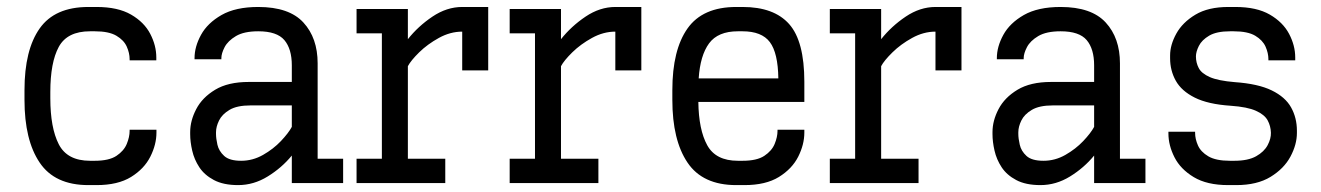

<svg xmlns="http://www.w3.org/2000/svg" viewBox="-20 -533 3847 559"><path d="M237.3 5.9Q139.6 5.9 95.5 -59.6Q51.3 -125 51.3 -242.2V-270.5Q51.3 -387.7 95.5 -450.2Q139.6 -512.7 237.3 -512.7H261.2Q323.2 -512.7 361.6 -490.5Q399.9 -468.3 417.5 -434.3Q435.1 -400.4 435.1 -365.7V-357.4H357.4V-360.8Q357.4 -378.4 349.1 -397.2Q340.8 -416 318.8 -429Q296.9 -441.9 255.9 -441.9H242.2Q175.8 -441.9 151.1 -396.5Q126.5 -351.1 126.5 -265.1V-247.1Q126.5 -161.1 151.1 -113Q175.8 -64.9 242.2 -64.9H255.9Q297.4 -64.9 319.1 -79.3Q340.8 -93.8 349.1 -114Q357.4 -134.3 357.4 -151.9V-155.3H435.5V-147Q435.5 -112.3 417.7 -76.9Q399.9 -41.5 361.6 -17.8Q323.2 5.9 261.2 5.9Z M673.3 5.9Q630.4 5.9 602.8 -8.8Q575.2 -23.4 560.3 -46.1Q545.4 -68.8 539.6 -94.5Q533.7 -120.1 533.7 -142.6V-148.4Q533.7 -181.6 551.3 -215.3Q568.8 -249 606.4 -271.7Q644 -294.4 704.1 -294.4H829.6V-342.8Q829.6 -390.6 807.9 -416.3Q786.1 -441.9 731.9 -441.9Q690.4 -441.9 667 -428Q643.6 -414.1 634 -395.8Q624.5 -377.4 624.5 -363.8V-360.4H546.4V-363.8Q546.4 -397 565.2 -431.4Q584 -465.8 625 -489.3Q666 -512.7 731.9 -512.7Q821.8 -512.7 863.3 -467.5Q904.8 -422.4 904.8 -348.6V-70.8H979V0H829.6V-80.1Q800.3 -44.4 759.5 -19.3Q718.8 5.9 673.3 5.9ZM709.5 -226.1Q669.9 -226.1 648.2 -213.1Q626.5 -200.2 617.7 -182.1Q608.9 -164.1 608.9 -147.9V-143.1Q608.9 -129.9 613 -111.6Q617.2 -93.3 632.6 -79.1Q647.9 -64.9 682.1 -64.9Q715.8 -64.9 745.8 -82Q775.9 -99.1 797.9 -122.3Q819.8 -145.5 829.6 -163.6V-226.1Z M1018.1 0V-70.8H1091.8V-436H1018.1V-506.8H1167.5V-418.9Q1197.3 -456.5 1239 -484.6Q1280.8 -512.7 1325.7 -512.7H1401.4V-328.1H1325.7V-440.9Q1291 -440.9 1257.8 -422.6Q1224.6 -404.3 1200.4 -380.6Q1176.3 -356.9 1167.5 -340.3V-70.8H1276.4V0Z M1463.9 0V-70.8H1537.6V-436H1463.9V-506.8H1613.3V-418.9Q1643.1 -456.5 1684.8 -484.6Q1726.6 -512.7 1771.5 -512.7H1847.2V-328.1H1771.5V-440.9Q1736.8 -440.9 1703.6 -422.6Q1670.4 -404.3 1646.2 -380.6Q1622.1 -356.9 1613.3 -340.3V-70.8H1722.2V0Z M2123.5 5.9Q2025.9 5.9 1981.7 -59.6Q1937.5 -125 1937.5 -242.2V-270.5Q1937.5 -387.7 1981.7 -450.2Q2025.9 -512.7 2123.5 -512.7H2142.1Q2233.4 -512.7 2277.6 -462.9Q2321.8 -413.1 2321.8 -294.9V-236.3H2013.2Q2014.2 -155.3 2039.1 -110.1Q2064 -64.9 2128.4 -64.9H2142.1Q2183.6 -64.9 2205.3 -79.3Q2227.1 -93.8 2235.4 -114Q2243.7 -134.3 2243.7 -151.9V-155.3H2321.8V-147Q2321.8 -112.3 2304 -76.9Q2286.1 -41.5 2247.8 -17.8Q2209.5 5.9 2147.5 5.9ZM2128.4 -441.9Q2070.3 -441.9 2044.4 -406.7Q2018.6 -371.6 2014.2 -304.7H2246.1Q2245.1 -378.9 2221.4 -410.4Q2197.8 -441.9 2141.6 -441.9Z M2396 0V-70.8H2469.7V-436H2396V-506.8H2545.4V-418.9Q2575.2 -456.5 2616.9 -484.6Q2658.7 -512.7 2703.6 -512.7H2779.3V-328.1H2703.6V-440.9Q2668.9 -440.9 2635.7 -422.6Q2602.5 -404.3 2578.4 -380.6Q2554.2 -356.9 2545.4 -340.3V-70.8H2654.3V0Z M3009.3 5.9Q2966.3 5.9 2938.7 -8.8Q2911.1 -23.4 2896.2 -46.1Q2881.3 -68.8 2875.5 -94.5Q2869.6 -120.1 2869.6 -142.6V-148.4Q2869.6 -181.6 2887.2 -215.3Q2904.8 -249 2942.4 -271.7Q2980 -294.4 3040 -294.4H3165.5V-342.8Q3165.5 -390.6 3143.8 -416.3Q3122.1 -441.9 3067.9 -441.9Q3026.4 -441.9 3002.9 -428Q2979.5 -414.1 2970 -395.8Q2960.4 -377.4 2960.4 -363.8V-360.4H2882.3V-363.8Q2882.3 -397 2901.1 -431.4Q2919.9 -465.8 2960.9 -489.3Q3002 -512.7 3067.9 -512.7Q3157.7 -512.7 3199.2 -467.5Q3240.7 -422.4 3240.7 -348.6V-70.8H3314.9V0H3165.5V-80.1Q3136.2 -44.4 3095.5 -19.3Q3054.7 5.9 3009.3 5.9ZM3045.4 -226.1Q3005.9 -226.1 2984.1 -213.1Q2962.4 -200.2 2953.6 -182.1Q2944.8 -164.1 2944.8 -147.9V-143.1Q2944.8 -129.9 2949 -111.6Q2953.1 -93.3 2968.5 -79.1Q2983.9 -64.9 3018.1 -64.9Q3051.8 -64.9 3081.8 -82Q3111.8 -99.1 3133.8 -122.3Q3155.8 -145.5 3165.5 -163.6V-226.1Z M3555.7 5.9Q3494.1 5.9 3455.6 -17.3Q3417 -40.5 3399.4 -75.2Q3381.8 -109.9 3381.8 -144.5V-149.4H3459.5V-146Q3459.5 -128.4 3467.8 -109.6Q3476.1 -90.8 3498 -77.9Q3520 -64.9 3561 -64.9H3573.7Q3613.8 -64.9 3637.2 -78.1Q3660.6 -91.3 3670.7 -110.4Q3680.7 -129.4 3680.2 -146.5Q3679.7 -166 3670.7 -182.6Q3661.6 -199.2 3636.7 -210.4Q3611.8 -221.7 3563 -225.1Q3497.1 -229.5 3458.5 -248.8Q3419.9 -268.1 3403.3 -297.9Q3386.7 -327.6 3386.7 -363.3V-371.6Q3386.7 -402.3 3404.8 -435.1Q3422.9 -467.8 3460.2 -490.2Q3497.6 -512.7 3556.2 -512.7H3576.7Q3638.7 -512.7 3677 -490.5Q3715.3 -468.3 3733.2 -434.3Q3751 -400.4 3751 -365.7V-357.4H3672.9V-360.8Q3672.9 -378.4 3664.6 -397.2Q3656.2 -416 3634.5 -429Q3612.8 -441.9 3571.3 -441.9H3561.5Q3522 -441.9 3500.5 -429.2Q3479 -416.5 3470.5 -399.4Q3461.9 -382.3 3461.9 -368.7Q3461.9 -350.6 3470 -335Q3478 -319.3 3502.2 -308.6Q3526.4 -297.9 3574.7 -293.9Q3643.1 -289.1 3682.6 -269.8Q3722.2 -250.5 3739 -220.2Q3755.9 -189.9 3755.9 -152.3V-146Q3755.9 -112.3 3737.1 -77.1Q3718.3 -42 3679.2 -18.1Q3640.1 5.9 3579.1 5.9Z"/></svg>

Font: Kay Pho Du Medium
Style: Regular
Weight: 500
Designer: Victor Gaultney, Khu Oo Reh
Foundry: SIL International
Version: Version 3.000